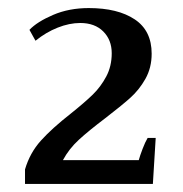

<svg xmlns="http://www.w3.org/2000/svg" viewBox="-20 -730 453 476"><path d="M42 -310Q54 -351 81.5 -381.5Q109 -412 155 -448Q190 -476 210 -495.5Q230 -515 243.5 -540.5Q257 -566 257 -598Q257 -631 236 -652Q215 -673 179 -673Q152 -673 123 -661.5Q94 -650 68 -629L53 -656Q72 -676 111.5 -693Q151 -710 200 -710Q272 -710 314 -682Q356 -654 356 -597Q356 -562 340.5 -534.5Q325 -507 302.5 -487Q280 -467 241 -437Q200 -406 175.5 -383.5Q151 -361 136 -333H324Q327 -344 333.5 -361Q340 -378 346 -388H366L359 -274H42Z"/></svg>

Font: Trirong Medium
Style: Regular
Weight: 500
Designer: Katatrad Team
Foundry: CadsonDemak
Version: Version 1.001